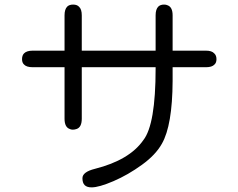

<svg xmlns="http://www.w3.org/2000/svg" viewBox="-20 -769 1040 838"><path d="M696.3 -749Q679.7 -749 670.9 -740.2Q659.2 -728.5 659.2 -702.1V-547.9H336.9V-702.1Q336.9 -728.5 325.2 -739.3Q316.4 -749 299.3 -749Q282.2 -749 273.4 -740.2Q261.7 -728.5 261.7 -702.1V-547.9H123Q96.7 -547.9 85 -536.1Q76.2 -527.3 76.2 -510.7Q76.2 -495.1 85 -487.3Q95.7 -475.6 123 -475.6H261.7V-251Q261.7 -213.9 284.2 -206.1Q290 -203.1 296.9 -203.1Q303.7 -203.1 307.1 -204.1Q310.5 -205.1 314.5 -206.1Q336.9 -213.9 336.9 -251V-475.6H659.2V-469.7Q659.2 -225.6 605.5 -157.2Q544.9 -70.3 394.5 -32.2Q339.8 -18.6 339.8 8.8Q339.8 29.3 349.6 39.1Q359.4 48.8 379.9 48.8Q412.1 48.8 475.6 21.5Q539.1 -5.9 599.6 -49.8Q659.2 -92.8 686.5 -141.6Q732.4 -221.7 733.4 -415V-475.6H878.9Q905.3 -475.6 916 -487.3Q924.8 -495.1 924.8 -510.7Q924.8 -527.3 915 -536.1Q904.3 -547.9 878.9 -547.9H733.4V-702.1Q733.4 -738.3 710.9 -746.1Q705.1 -749 696.3 -749Z"/></svg>

Font: FakePearl
Style: Light
Weight: 350
Version: Version 1.2